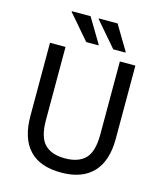

<svg xmlns="http://www.w3.org/2000/svg" viewBox="-135 -1035 974 1147"><g transform="rotate(15 352.0 -462.0)"><path d="M88 -720H184V-268Q184 -163 226 -119.5Q268 -76 352 -76Q436 -76 478 -119.5Q520 -163 520 -268V-720H616V-268Q616 -130 548.5 -59Q481 12 352 12Q220 12 154 -59Q88 -130 88 -268ZM296 -780 165 -932V-936H281L372 -784V-780ZM463 -780 332 -932V-936H448L539 -784V-780Z"/></g></svg>

Font: Kufam
Style: Regular
Weight: 400
Designer: Wael Morcos, Artur Schmal
Foundry: Original Type
Version: Version 1.301; ttfautohint (v1.8.3)